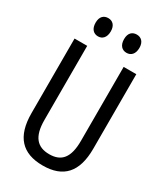

<svg xmlns="http://www.w3.org/2000/svg" viewBox="-225 -1003 949 1104"><g transform="rotate(30 250.0 -451.5)"><path d="M344 -792C373 -792 395 -812 395 -854C395 -894 373 -913 344 -913C315 -913 293 -895 293 -854C293 -812 315 -792 344 -792ZM155 -792C183 -792 205 -812 205 -854C205 -894 183 -913 155 -913C126 -913 104 -895 104 -854C104 -812 126 -792 155 -792ZM251 10C386 10 455 -63 455 -219V-714H371V-223C371 -111 331 -65 251 -65C172 -65 129 -110 129 -222V-714H45V-219C45 -63 115 10 251 10Z"/></g></svg>

Font: Noto Sans Mono ExtraCondensed
Style: Regular
Weight: 400
Width: 2
Designer: Monotype Design Team
Foundry: Monotype Imaging Inc.
Version: Version 2.014